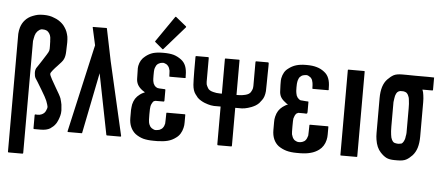

<svg xmlns="http://www.w3.org/2000/svg" viewBox="-66 -1141 3496 1507"><g transform="rotate(5 1681.5 -387.5)"><path d="M430.7 -164.1Q430.7 -140.6 425.8 -123Q420.9 -104.5 414.1 -87.9Q411.1 -82 407.2 -73.2Q403.3 -63.5 395.5 -53.7Q381.8 -34.2 355.5 -16.6Q328.1 0 281.2 0Q263.7 0 229.5 0Q227.5 0 226.6 -1Q224.6 -2.9 224.6 -4.9Q224.6 -40 224.6 -110.4Q224.6 -111.3 225.6 -112.3Q226.6 -113.3 226.6 -114.3Q227.5 -115.2 228.5 -115.2Q230.5 -115.2 230.5 -115.2Q231.4 -115.2 247.1 -114.3Q262.7 -113.3 280.3 -121.1Q290 -126 297.9 -132.8Q306.6 -140.6 311.5 -153.3Q321.3 -172.9 319.3 -185.5Q317.4 -197.3 306.6 -226.6Q306.6 -228.5 304.7 -231.4Q301.8 -239.3 289.1 -262.7Q276.4 -286.1 260.7 -311.5Q241.2 -343.8 224.6 -371.1Q207 -397.5 207 -398.4Q198.2 -414.1 197.3 -438.5Q196.3 -462.9 205.1 -478.5Q211.9 -489.3 222.7 -504.9Q233.4 -521.5 245.1 -539.1Q262.7 -565.4 277.3 -589.8Q293 -614.3 294.9 -624Q297.9 -636.7 296.9 -659.2Q296.9 -681.6 295.9 -697.3Q294.9 -702.1 294.9 -706.1Q294.9 -710.9 294.9 -712.9Q294.9 -729.5 289.1 -745.1Q283.2 -759.8 273.4 -769.5Q265.6 -778.3 254.9 -781.2Q245.1 -785.2 225.6 -785.2Q217.8 -785.2 213.9 -783.2Q210 -782.2 205.1 -779.3Q203.1 -778.3 201.2 -776.4Q194.3 -771.5 188.5 -765.6Q182.6 -758.8 177.7 -751Q173.8 -742.2 169.9 -731.4Q167 -720.7 165 -709Q164.1 -705.1 164.1 -703.1Q164.1 -700.2 163.1 -698.2Q162.1 -692.4 161.1 -688.5Q161.1 -683.6 161.1 -671.9Q161.1 -662.1 161.1 -641.6Q161.1 -641.6 161.1 -640.6Q161.1 -640.6 161.1 -639.6Q161.1 -361.3 161.1 195.3Q161.1 197.3 159.2 198.2Q158.2 200.2 156.2 200.2Q119.1 200.2 45.9 200.2Q43.9 200.2 42 198.2Q41 197.3 41 195.3Q41 79.1 41 -152.3Q41 -344.7 41 -730.5Q41 -730.5 41 -731.4Q41 -732.4 41 -733.4Q42 -746.1 43.9 -759.8Q45.9 -772.5 49.8 -785.2Q54.7 -800.8 62.5 -815.4Q70.3 -830.1 82 -842.8Q92.8 -855.5 108.4 -866.2Q124 -877 142.6 -883.8Q162.1 -891.6 179.7 -895.5Q198.2 -899.4 227.5 -899.4Q251 -899.4 272.5 -895.5Q293 -891.6 310.5 -883.8Q330.1 -877 345.7 -867.2Q361.3 -857.4 375 -844.7Q388.7 -832 398.4 -816.4Q409.2 -800.8 416 -783.2Q422.9 -764.6 426.8 -745.1Q429.7 -724.6 429.7 -702.1Q429.7 -700.2 429.7 -697.3Q429.7 -668.9 427.7 -629.9Q426.8 -590.8 416 -568.4Q411.1 -556.6 398.4 -542Q384.8 -526.4 369.1 -509.8Q351.6 -492.2 335 -471.7Q318.4 -452.1 318.4 -442.4Q318.4 -432.6 335.9 -400.4Q353.5 -368.2 372.1 -336.9Q386.7 -312.5 399.4 -290Q411.1 -268.6 415 -257.8Q422.9 -231.4 426.8 -210Q429.7 -188.5 430.7 -164.1Z M914.1 -2Q913.1 -1 912.1 -1Q911.1 0 910.2 0Q875 0 803.7 0Q802.7 0 800.8 -1Q798.8 -2.9 798.8 -3.9Q767.6 -163.1 704.1 -481.4Q671.9 -322.3 608.4 -3.9Q608.4 -2.9 607.4 -1Q606.4 0 603.5 0Q568.4 0 498 0Q497.1 0 496.1 0Q494.1 -1 494.1 -2Q493.2 -2.9 493.2 -3.9Q493.2 -4.9 493.2 -5.9Q543 -227.5 643.6 -671.9Q643.6 -673.8 645.5 -679.7Q646.5 -685.5 649.4 -696.3Q639.6 -741.2 619.1 -833Q619.1 -834 618.2 -835Q618.2 -835.9 619.1 -836.9Q619.1 -838.9 620.1 -838.9Q620.1 -838.9 622.1 -838.9Q656.2 -838.9 725.6 -839.8Q728.5 -839.8 729.5 -838.9Q730.5 -837.9 730.5 -835.9Q748 -752 782.2 -584Q826.2 -391.6 915 -5.9Q915 -4.9 915 -3.9Q915 -2.9 914.1 -2Z M979.5 -259.8Q985.4 -285.2 998 -305.7Q1011.7 -326.2 1030.3 -339.8Q1040 -347.7 1050.8 -353.5Q1061.5 -359.4 1071.3 -363.3Q1065.4 -366.2 1060.5 -370.1Q1054.7 -373 1048.8 -377.9Q1024.4 -396.5 1012.7 -418Q1001 -440.4 1001 -466.8Q1001 -469.7 1000 -511.7Q998 -554.7 1001 -564.5Q1005.9 -589.8 1017.6 -609.4Q1030.3 -629.9 1048.8 -643.6Q1076.2 -666 1108.4 -675.8Q1140.6 -684.6 1185.5 -684.6Q1188.5 -684.6 1193.4 -684.6Q1238.3 -684.6 1270.5 -675.8Q1302.7 -666 1331.1 -644.5Q1355.5 -626 1367.2 -596.7Q1378.9 -566.4 1378.9 -523.4Q1378.9 -523.4 1378.9 -517.6Q1379.9 -512.7 1379.9 -505.9Q1379.9 -504.9 1377.9 -502.9Q1377 -502 1375 -502Q1335 -502 1256.8 -502Q1255.9 -502 1254.9 -502Q1253.9 -502 1252.9 -502.9Q1252 -503.9 1251 -504.9Q1251 -504.9 1251 -505.9Q1251 -519.5 1250 -531.2Q1249 -543 1249 -548.8Q1246.1 -559.6 1243.2 -568.4Q1240.2 -577.1 1234.4 -584Q1230.5 -589.8 1224.6 -594.7Q1217.8 -598.6 1210.9 -601.6Q1207 -603.5 1203.1 -604.5Q1199.2 -605.5 1194.3 -606.4Q1186.5 -605.5 1179.7 -604.5Q1171.9 -603.5 1167 -600.6Q1159.2 -597.7 1153.3 -593.8Q1147.5 -588.9 1142.6 -583Q1138.7 -576.2 1134.8 -567.4Q1130.9 -558.6 1128.9 -547.9Q1127 -537.1 1127 -502.9Q1127 -469.7 1128.9 -458Q1130.9 -447.3 1133.8 -438.5Q1137.7 -429.7 1142.6 -422.9Q1147.5 -417 1153.3 -412.1Q1159.2 -408.2 1167 -405.3Q1168.9 -404.3 1181.6 -403.3Q1194.3 -402.3 1204.1 -402.3Q1212.9 -401.4 1217.8 -401.4Q1223.6 -401.4 1224.6 -401.4Q1226.6 -401.4 1228.5 -399.4Q1229.5 -398.4 1229.5 -397.5Q1229.5 -370.1 1229.5 -317.4Q1229.5 -315.4 1229.5 -310.5Q1228.5 -305.7 1226.6 -304.7Q1223.6 -302.7 1217.8 -303.7Q1211.9 -303.7 1203.1 -303.7Q1193.4 -303.7 1177.7 -303.7Q1162.1 -304.7 1159.2 -303.7Q1151.4 -300.8 1147.5 -299.8Q1143.6 -297.9 1138.7 -291Q1133.8 -284.2 1129.9 -275.4Q1126 -266.6 1124 -255.9Q1121.1 -245.1 1121.1 -193.4Q1121.1 -142.6 1124 -131.8Q1126 -121.1 1129.9 -112.3Q1133.8 -103.5 1138.7 -96.7Q1143.6 -90.8 1149.4 -86.9Q1156.2 -82 1164.1 -79.1Q1168 -77.1 1171.9 -76.2Q1175.8 -76.2 1180.7 -75.2Q1189.5 -76.2 1197.3 -77.1Q1205.1 -78.1 1210.9 -80.1Q1217.8 -83 1224.6 -87.9Q1231.4 -91.8 1235.4 -97.7Q1241.2 -104.5 1245.1 -113.3Q1248 -122.1 1251 -132.8Q1252 -138.7 1252 -162.1Q1252.9 -185.5 1252.9 -214.8Q1252.9 -215.8 1252.9 -216.8Q1253.9 -216.8 1254.9 -217.8Q1255.9 -218.8 1256.8 -218.8Q1256.8 -218.8 1258.8 -218.8Q1304.7 -218.8 1397.5 -218.8Q1400.4 -218.8 1401.4 -217.8Q1402.3 -216.8 1402.3 -214.8Q1402.3 -195.3 1402.3 -155.3Q1402.3 -143.6 1401.4 -132.8Q1400.4 -121.1 1397.5 -111.3Q1391.6 -85.9 1378.9 -65.4Q1366.2 -44.9 1346.7 -31.2Q1317.4 -8.8 1283.2 0Q1250 8.8 1202.1 9.8Q1198.2 9.8 1193.4 9.8Q1189.5 9.8 1184.6 9.8Q1183.6 9.8 1180.7 9.8Q1178.7 9.8 1176.8 9.8Q1173.8 9.8 1172.9 9.8Q1125 9.8 1090.8 1Q1056.6 -8.8 1027.3 -30.3Q1002 -50.8 988.3 -82Q974.6 -112.3 974.6 -154.3Q974.6 -174.8 974.6 -215.8Q974.6 -227.5 976.6 -238.3Q977.5 -249 979.5 -259.8ZM1348.6 -904.3Q1348.6 -902.3 1348.6 -901.4Q1348.6 -900.4 1347.7 -899.4Q1293.9 -837.9 1185.5 -713.9Q1184.6 -712.9 1183.6 -712.9Q1182.6 -711.9 1181.6 -711.9Q1180.7 -711.9 1180.7 -711.9Q1179.7 -711.9 1178.7 -712.9Q1158.2 -729.5 1118.2 -763.7Q1116.2 -765.6 1116.2 -767.6Q1115.2 -767.6 1115.2 -768.6Q1115.2 -769.5 1117.2 -770.5Q1163.1 -837.9 1256.8 -972.7Q1257.8 -973.6 1258.8 -974.6Q1259.8 -974.6 1260.7 -974.6Q1261.7 -974.6 1262.7 -974.6Q1263.7 -974.6 1264.6 -973.6Q1292 -951.2 1346.7 -907.2Q1347.7 -907.2 1347.7 -905.3Q1348.6 -904.3 1348.6 -904.3Z M2019.5 -673.8Q2019.5 -673.8 2019.5 -650.4Q2019.5 -626 2018.6 -593.8Q2018.6 -552.7 2017.6 -511.7Q2017.6 -470.7 2016.6 -455.1Q2012.7 -409.2 1993.2 -383.8Q1973.6 -358.4 1972.7 -357.4Q1960 -344.7 1945.3 -335.9Q1929.7 -327.1 1915 -321.3Q1886.7 -310.5 1864.3 -306.6Q1842.8 -303.7 1840.8 -303.7Q1823.2 -303.7 1788.1 -303.7Q1788.1 -205.1 1788.1 -5.9Q1788.1 -3.9 1787.1 -1Q1785.2 1 1783.2 1Q1782.2 1 1780.3 1Q1747.1 1 1680.7 1Q1679.7 1 1677.7 1Q1675.8 1 1674.8 -1Q1672.9 -3.9 1672.9 -5.9Q1672.9 -105.5 1672.9 -303.7Q1655.3 -303.7 1620.1 -303.7Q1618.2 -303.7 1595.7 -306.6Q1574.2 -310.5 1545.9 -321.3Q1531.2 -327.1 1516.6 -335.9Q1501 -344.7 1488.3 -357.4Q1487.3 -357.4 1467.8 -383.8Q1449.2 -409.2 1445.3 -455.1Q1444.3 -467.8 1443.4 -499Q1443.4 -529.3 1442.4 -563.5Q1442.4 -605.5 1442.4 -639.6Q1442.4 -673.8 1442.4 -673.8Q1442.4 -676.8 1443.4 -679.7Q1444.3 -681.6 1449.2 -681.6Q1480.5 -681.6 1543 -681.6Q1544.9 -681.6 1545.9 -679.7Q1546.9 -677.7 1546.9 -673.8Q1546.9 -611.3 1546.9 -487.3Q1546.9 -482.4 1547.9 -476.6Q1548.8 -470.7 1548.8 -467.8Q1551.8 -457 1562.5 -438.5Q1573.2 -419.9 1606.4 -412.1Q1617.2 -409.2 1630.9 -407.2Q1644.5 -405.3 1660.2 -405.3Q1665 -405.3 1673.8 -405.3Q1673.8 -496.1 1673.8 -677.7Q1673.8 -680.7 1675.8 -681.6Q1676.8 -682.6 1678.7 -682.6Q1679.7 -682.6 1681.6 -682.6Q1714.8 -682.6 1781.2 -682.6Q1782.2 -682.6 1784.2 -682.6Q1786.1 -682.6 1788.1 -681.6Q1789.1 -680.7 1789.1 -677.7Q1789.1 -586.9 1789.1 -405.3Q1793.9 -405.3 1802.7 -405.3Q1819.3 -405.3 1832 -407.2Q1845.7 -409.2 1857.4 -412.1Q1889.6 -419.9 1900.4 -438.5Q1911.1 -457 1913.1 -467.8Q1914.1 -470.7 1914.1 -476.6Q1915 -482.4 1915 -487.3Q1915 -548.8 1915 -673.8Q1915 -676.8 1916 -679.7Q1918 -681.6 1918.9 -681.6Q1950.2 -681.6 2012.7 -681.6Q2016.6 -681.6 2017.6 -679.7Q2018.6 -676.8 2019.5 -673.8Z M2106.4 -262.7Q2112.3 -288.1 2125 -308.6Q2137.7 -328.1 2157.2 -342.8Q2167 -350.6 2177.7 -356.4Q2187.5 -362.3 2198.2 -365.2Q2192.4 -368.2 2186.5 -372.1Q2181.6 -376 2175.8 -380.9Q2150.4 -399.4 2138.7 -420.9Q2127.9 -442.4 2127.9 -469.7Q2127.9 -471.7 2126 -514.6Q2125 -556.6 2127.9 -566.4Q2132.8 -591.8 2144.5 -612.3Q2156.2 -632.8 2175.8 -646.5Q2203.1 -668 2235.4 -677.7Q2267.6 -687.5 2312.5 -687.5Q2315.4 -687.5 2320.3 -687.5Q2365.2 -687.5 2397.5 -677.7Q2429.7 -668.9 2457 -647.5Q2482.4 -628.9 2494.1 -598.6Q2505.9 -569.3 2505.9 -525.4Q2505.9 -525.4 2505.9 -520.5Q2506.8 -515.6 2506.8 -508.8Q2506.8 -506.8 2504.9 -505.9Q2503.9 -504.9 2502 -504.9Q2461.9 -504.9 2383.8 -504.9Q2382.8 -504.9 2381.8 -504.9Q2379.9 -504.9 2379.9 -505.9Q2378.9 -506.8 2377.9 -506.8Q2377.9 -507.8 2377.9 -508.8Q2377.9 -522.5 2377 -534.2Q2376 -545.9 2375 -551.8Q2373 -562.5 2370.1 -571.3Q2367.2 -580.1 2361.3 -586.9Q2357.4 -592.8 2350.6 -596.7Q2344.7 -601.6 2337.9 -604.5Q2334 -606.4 2330.1 -607.4Q2326.2 -607.4 2321.3 -608.4Q2313.5 -607.4 2305.7 -606.4Q2298.8 -605.5 2293.9 -603.5Q2286.1 -600.6 2280.3 -595.7Q2274.4 -591.8 2269.5 -585.9Q2264.6 -579.1 2261.7 -570.3Q2257.8 -561.5 2255.9 -550.8Q2252.9 -539.1 2252.9 -505.9Q2252.9 -471.7 2255.9 -460.9Q2257.8 -450.2 2260.7 -441.4Q2264.6 -432.6 2269.5 -425.8Q2274.4 -419.9 2280.3 -415Q2286.1 -410.2 2293.9 -407.2Q2295.9 -407.2 2308.6 -406.2Q2320.3 -405.3 2330.1 -404.3Q2339.8 -404.3 2344.7 -403.3Q2349.6 -403.3 2351.6 -403.3Q2353.5 -403.3 2355.5 -402.3Q2356.4 -401.4 2356.4 -399.4Q2356.4 -373 2356.4 -320.3Q2356.4 -319.3 2355.5 -314.5Q2354.5 -309.6 2353.5 -308.6Q2350.6 -306.6 2344.7 -306.6Q2338.9 -307.6 2329.1 -307.6Q2319.3 -306.6 2303.7 -307.6Q2288.1 -308.6 2285.2 -307.6Q2278.3 -304.7 2274.4 -302.7Q2270.5 -301.8 2265.6 -294.9Q2259.8 -288.1 2256.8 -279.3Q2252.9 -270.5 2250 -259.8Q2248 -248 2248 -197.3Q2248 -146.5 2250 -135.7Q2252.9 -125 2256.8 -116.2Q2259.8 -107.4 2265.6 -100.6Q2269.5 -94.7 2276.4 -89.8Q2283.2 -85.9 2290 -83Q2293.9 -81.1 2298.8 -80.1Q2302.7 -79.1 2307.6 -79.1Q2316.4 -79.1 2324.2 -80.1Q2331.1 -81.1 2337.9 -84Q2344.7 -86.9 2351.6 -90.8Q2358.4 -95.7 2362.3 -101.6Q2368.2 -108.4 2371.1 -117.2Q2375 -126 2377.9 -136.7Q2377.9 -141.6 2378.9 -166Q2379.9 -189.5 2379.9 -218.8Q2379.9 -219.7 2379.9 -219.7Q2380.9 -220.7 2381.8 -221.7Q2381.8 -222.7 2382.8 -222.7Q2383.8 -222.7 2385.7 -222.7Q2431.6 -222.7 2524.4 -222.7Q2526.4 -222.7 2528.3 -221.7Q2529.3 -219.7 2529.3 -218.8Q2529.3 -198.2 2529.3 -158.2Q2529.3 -147.5 2528.3 -136.7Q2526.4 -125 2524.4 -114.3Q2518.6 -88.9 2505.9 -69.3Q2493.2 -48.8 2473.6 -34.2Q2444.3 -12.7 2410.2 -3.9Q2377 5.9 2328.1 6.8Q2325.2 6.8 2320.3 6.8Q2316.4 6.8 2311.5 6.8Q2310.5 6.8 2307.6 6.8Q2305.7 6.8 2302.7 6.8Q2300.8 6.8 2299.8 6.8Q2252 6.8 2217.8 -2.9Q2183.6 -12.7 2154.3 -33.2Q2128.9 -52.7 2115.2 -84Q2101.6 -115.2 2101.6 -156.2Q2101.6 -177.7 2101.6 -218.8Q2101.6 -229.5 2102.5 -241.2Q2104.5 -252 2106.4 -262.7Z M2775.4 -674.8Q2775.4 -591.8 2775.4 -423.8Q2775.4 -285.2 2775.4 -7.8Q2775.4 -5.9 2774.4 -3.9Q2772.5 -2.9 2770.5 -2.9Q2729.5 -2.9 2647.5 -2.9Q2645.5 -2.9 2643.6 -3.9Q2642.6 -5.9 2642.6 -7.8Q2642.6 -91.8 2642.6 -258.8Q2642.6 -397.5 2642.6 -674.8Q2642.6 -677.7 2643.6 -678.7Q2645.5 -679.7 2647.5 -679.7Q2688.5 -679.7 2770.5 -679.7Q2772.5 -679.7 2774.4 -678.7Q2775.4 -677.7 2775.4 -674.8Z M3322.3 -671.9Q3322.3 -640.6 3322.3 -579.1Q3322.3 -577.1 3320.3 -575.2Q3319.3 -574.2 3317.4 -574.2Q3291 -574.2 3239.3 -574.2Q3243.2 -564.5 3246.1 -553.7Q3248 -543 3250 -531.2Q3252 -518.6 3252.9 -504.9Q3253.9 -491.2 3253.9 -476.6Q3253.9 -386.7 3253.9 -205.1Q3253.9 -154.3 3242.2 -116.2Q3230.5 -79.1 3207 -53.7Q3182.6 -28.3 3160.2 -16.6Q3136.7 -3.9 3093.8 -3.9Q3092.8 -3.9 3090.8 -3.9Q3088.9 -3.9 3086.9 -3.9Q3085.9 -3.9 3084 -3.9Q3080.1 -3.9 3076.2 -3.9Q3073.2 -3.9 3070.3 -3.9Q3028.3 -3.9 3004.9 -15.6Q2981.4 -27.3 2957 -53.7Q2940.4 -71.3 2929.7 -95.7Q2918.9 -120.1 2914.1 -152.3Q2912.1 -165 2911.1 -177.7Q2910.2 -191.4 2910.2 -206.1Q2910.2 -296.9 2910.2 -478.5Q2910.2 -529.3 2921.9 -567.4Q2933.6 -604.5 2957 -628.9Q2981.4 -654.3 3004.9 -667Q3028.3 -678.7 3070.3 -678.7Q3071.3 -678.7 3103.5 -678.7Q3135.7 -678.7 3176.8 -677.7Q3227.5 -677.7 3273.4 -677.7Q3319.3 -676.8 3319.3 -676.8Q3321.3 -676.8 3322.3 -675.8Q3323.2 -674.8 3323.2 -673.8Q3323.2 -672.9 3322.3 -671.9ZM3144.5 -418Q3144.5 -437.5 3143.6 -453.1Q3142.6 -468.8 3140.6 -482.4Q3139.6 -495.1 3136.7 -504.9Q3133.8 -514.6 3129.9 -521.5Q3126 -529.3 3121.1 -534.2Q3116.2 -540 3111.3 -542Q3099.6 -546.9 3090.8 -547.9Q3082 -547.9 3075.2 -547.9Q3073.2 -547.9 3070.3 -547.9Q3068.4 -547.9 3067.4 -547.9Q3064.5 -546.9 3060.5 -545.9Q3057.6 -545.9 3054.7 -543.9Q3048.8 -541 3043.9 -536.1Q3040 -530.3 3036.1 -524.4Q3032.2 -516.6 3029.3 -506.8Q3026.4 -497.1 3025.4 -485.4Q3022.5 -472.7 3021.5 -457Q3021.5 -440.4 3021.5 -421.9Q3021.5 -369.1 3021.5 -263.7Q3021.5 -245.1 3022.5 -228.5Q3023.4 -212.9 3025.4 -200.2Q3026.4 -187.5 3029.3 -177.7Q3032.2 -167 3036.1 -160.2Q3040 -153.3 3043.9 -148.4Q3048.8 -142.6 3054.7 -139.6Q3058.6 -137.7 3069.3 -135.7Q3079.1 -134.8 3087.9 -133.8Q3089.8 -133.8 3090.8 -134.8Q3092.8 -134.8 3094.7 -134.8Q3098.6 -135.7 3104.5 -136.7Q3109.4 -136.7 3111.3 -137.7Q3117.2 -140.6 3122.1 -146.5Q3126 -151.4 3129.9 -158.2Q3133.8 -165 3136.7 -174.8Q3139.6 -184.6 3140.6 -197.3Q3143.6 -209 3144.5 -224.6Q3144.5 -241.2 3144.5 -259.8Q3144.5 -312.5 3144.5 -418Z"/></g></svg>

Font: Typeface
Style: Regular
Weight: 400
Version: Version 1.0